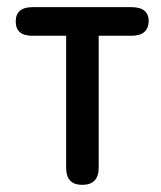

<svg xmlns="http://www.w3.org/2000/svg" viewBox="-20 -517 451 537"><path d="M210 0Q165 0 165 -48V-417H70Q24 -417 24 -457Q24 -497 71 -497H348Q396 -497 396 -457Q394 -417 348 -417H256V-48Q256 0 210 0Z"/></svg>

Font: Zen Maru Gothic Medium
Style: Regular
Weight: 500
Designer: Yoshimichi Ohira
Foundry: Positype
Version: Version 1.001